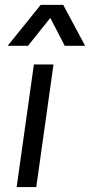

<svg xmlns="http://www.w3.org/2000/svg" viewBox="-20 -763 367 783"><path d="M198.2 -500 127.9 0H47.9L118.2 -500ZM11.2 -576.2 146 -743.2H237.8L327.1 -576.2H244.1L185.1 -689.9L94.2 -576.2Z"/></svg>

Font: Human Sans
Style: Italic
Weight: 400
Italic angle: -8°
Designer: Tim Radville
Foundry: Continuum
Version: Version 1.000;FEAKit 1.0